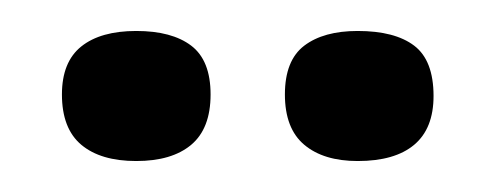

<svg xmlns="http://www.w3.org/2000/svg" viewBox="-20 -717 320 124"><path d="M211 -613Q189 -613 176.5 -623.5Q164 -634 164 -656Q164 -678 176.5 -687.5Q189 -697 211 -697Q235 -697 247.5 -687.5Q260 -678 260 -655Q260 -634 247.5 -623.5Q235 -613 211 -613ZM68 -613Q45 -613 32.5 -623.5Q20 -634 20 -656Q20 -677 32.5 -687Q45 -697 68 -697Q91 -697 103.5 -687.5Q116 -678 116 -656Q116 -634 103.5 -623.5Q91 -613 68 -613Z"/></svg>

Font: Bricolage Grotesque 24pt Condensed Light
Style: Regular
Weight: 300
Width: 3
Designer: Mathieu Triay
Foundry: Atelier Triay
Version: Version 1.001;gftools[0.9.33.dev8+g029e19f]